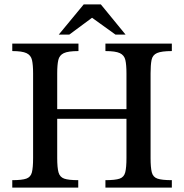

<svg xmlns="http://www.w3.org/2000/svg" viewBox="-20 -856 838 876"><path d="M337 0H36V-34Q80 -34 100 -41Q120 -48 125.5 -69.5Q131 -91 131 -135V-521Q131 -560 126 -582Q121 -604 101 -613.5Q81 -623 36 -623V-657H338V-623Q291 -623 271 -613.5Q251 -604 246 -582Q241 -560 241 -521V-358H557V-521Q557 -560 552 -582Q547 -604 527 -613.5Q507 -623 461 -623V-657H764V-623Q717 -623 696.5 -614Q676 -605 671.5 -582.5Q667 -560 667 -521V-135Q667 -92 672.5 -70Q678 -48 698.5 -41Q719 -34 764 -34V0H461V-34Q506 -34 526 -41Q546 -48 551.5 -70Q557 -92 557 -135V-314H241V-135Q241 -91 247 -69.5Q253 -48 273 -41Q293 -34 337 -34ZM296 -698H248L362 -836H440L553 -698H507L400 -775Z"/></svg>

Font: STIX Two Text Medium
Style: Regular
Weight: 500
Designer: Ross Mills, John Hudson & Paul Hanslow, Tiro Typeworks Ltd; with prior portions MicroPress Inc., and Coen Hoffman.
Foundry: Tiro Typeworks Ltd
Version: Version 2.13 b171